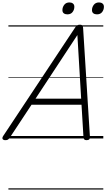

<svg xmlns="http://www.w3.org/2000/svg" viewBox="-69 -1138 874 1578"><path d="M-25 14Q-41 14 -47 5Q-53 -4 -43 -20L550 -914Q558 -925 565.5 -930Q573 -935 588 -935Q601 -935 607 -929.5Q613 -924 614 -908L670 -14Q671 0 664.5 7Q658 14 643 14Q629 14 624 8.5Q619 3 617 -10L601 -277H190L13 -9Q3 5 -4 9.5Q-11 14 -25 14ZM223 -327H598L567 -850ZM485 -1020Q467 -1020 455.5 -1028.5Q444 -1037 444 -1055Q444 -1079 459 -1098.5Q474 -1118 502 -1118Q519 -1118 530.5 -1109Q542 -1100 542 -1082Q542 -1058 527.5 -1039Q513 -1020 485 -1020ZM728 -1020Q710 -1020 698.5 -1028.5Q687 -1037 687 -1055Q687 -1079 702 -1098.5Q717 -1118 745 -1118Q762 -1118 773.5 -1109Q785 -1100 785 -1082Q785 -1058 770.5 -1039Q756 -1020 728 -1020ZM0 410H780V420H0ZM0 -20H780V0H0ZM0 -505H780V-500H0ZM0 -930H780V-920H0Z"/></svg>

Font: Playwrite DE LA Guides
Style: Regular
Weight: 400
Designer: Veronika Burian, José Scaglione
Foundry: TypeTogether
Version: Version 1.003